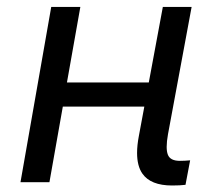

<svg xmlns="http://www.w3.org/2000/svg" viewBox="-20 -538 626 567"><path d="M40.5 0 131.3 -517.6H217.3L177.7 -294.4H419.4L460.9 -517.6H545.9L476.1 -141.6Q472.2 -120.1 472.2 -104.5Q472.2 -90.3 475.6 -81.5Q482.4 -63 511.2 -63Q525.4 -63 541.5 -64.5L527.8 7.8Q512.2 9.8 488.3 9.8Q424.8 9.8 400.4 -25.4Q384.8 -47.9 384.8 -86.4Q384.8 -108.9 390.1 -136.7L406.2 -223.1H165.5L126 0Z"/></svg>

Font: CaskaydiaCove NFP SemiLight
Style: Italic
Weight: 350
Italic angle: -10°
Designer: Aaron Bell
Foundry: Saja Typeworks
Version: Version 2111.001; VTT 6.35;Nerd Fonts 3.1.1